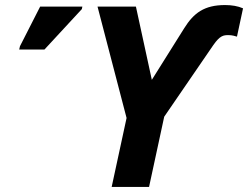

<svg xmlns="http://www.w3.org/2000/svg" viewBox="-20 -740 982 760"><path d="M422 0H570L630 -278L824 -561C851 -600 865 -601 885 -601C899 -601 911 -597 918 -595L942 -707C922 -716 897 -720 871 -720C789 -720 747 -689 709 -628L581 -424L518 -714H366L481 -273ZM56 -544H156L304 -704L306 -714H139L59 -557Z"/></svg>

Font: Noto Sans
Style: Bold Italic
Weight: 700
Italic angle: -12°
Designer: Monotype Design Team
Foundry: Monotype Imaging Inc.
Version: Version 2.013